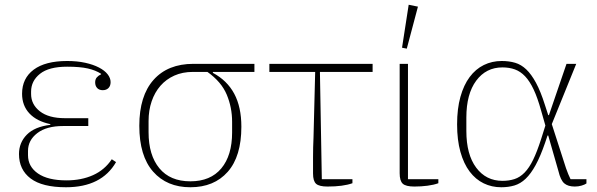

<svg xmlns="http://www.w3.org/2000/svg" viewBox="-20 -777 2517 809"><path d="M258 12Q158 12 109 -25Q60 -62 60 -128Q60 -176 93 -209.5Q126 -243 192 -251V-254Q135 -266 104 -299Q73 -332 73 -382Q73 -447 122 -483.5Q171 -520 263 -520Q305 -520 339 -512.5Q373 -505 397 -492.5Q421 -480 433.5 -464Q446 -448 446 -431Q446 -415 437 -406Q428 -397 413 -397Q398 -397 389.5 -406Q381 -415 381 -430Q381 -443 388 -451Q395 -459 406 -464V-466Q383 -481 350 -488.5Q317 -496 263 -496Q186 -496 148.5 -466Q111 -436 111 -391V-381Q111 -337 148 -308Q185 -279 254 -279H352V-246H246Q176 -246 137 -216Q98 -186 98 -141V-123Q98 -75 140 -46Q182 -17 260 -17Q323 -17 372 -39Q421 -61 451 -106L469 -94Q408 12 258 12Z M877 -474V-470Q937 -438 967 -382Q997 -326 997 -243Q997 -118 939.5 -53Q882 12 782 12Q683 12 625 -54Q567 -120 567 -247Q567 -373 627 -440.5Q687 -508 795 -508H1052V-474ZM782 -13Q867 -13 912.5 -67.5Q958 -122 958 -219V-264Q958 -324 935.5 -378Q913 -432 854 -474H793Q749 -474 714.5 -458.5Q680 -443 656 -415.5Q632 -388 619 -350Q606 -312 606 -267V-220Q606 -123 651.5 -68Q697 -13 782 -13Z M1465 -5Q1426 9 1360 9Q1325 9 1312 -2.5Q1299 -14 1299 -46Q1299 -58 1299 -76Q1299 -94 1299 -114.5Q1299 -135 1299.5 -156.5Q1300 -178 1301 -198L1308 -474H1115V-508H1550V-474H1328L1336 -22H1465Z M1699 -508V-22H1827V-5Q1808 2 1781.5 5.5Q1755 9 1726 9Q1690 9 1677 -3Q1664 -15 1664 -47V-508ZM1674 -576 1702 -757 1741 -749 1694 -572Z M2451 -4Q2444 1 2430.5 5Q2417 9 2402 9Q2373 9 2357.5 -4.5Q2342 -18 2333 -56L2290 -206H2287L2277 -176Q2257 -118 2237 -81.5Q2217 -45 2195 -24Q2173 -3 2147.5 4.5Q2122 12 2092 12Q2052 12 2018 -4.5Q1984 -21 1959 -54Q1934 -87 1920 -137Q1906 -187 1906 -253Q1906 -319 1920 -369Q1934 -419 1959 -452.5Q1984 -486 2018.5 -503Q2053 -520 2094 -520Q2125 -520 2150.5 -512.5Q2176 -505 2197.5 -484.5Q2219 -464 2238.5 -428Q2258 -392 2276 -335L2290 -292H2293L2367 -508H2408L2305 -254L2365 -68Q2370 -54 2374.5 -43Q2379 -32 2384 -22H2451ZM2260 -311Q2245 -365 2228.5 -400Q2212 -435 2192.5 -455.5Q2173 -476 2149.5 -484.5Q2126 -493 2097 -493Q2028 -493 1986.5 -437Q1945 -381 1945 -282V-225Q1945 -126 1986.5 -70.5Q2028 -15 2097 -15Q2125 -15 2148 -22.5Q2171 -30 2190.5 -50Q2210 -70 2226.5 -104Q2243 -138 2260 -191L2278 -248Z"/></svg>

Font: IBM Plex Serif ExtLt
Style: Regular
Weight: 200
Designer: Mike Abbink, Paul van der Laan, Pieter van Rosmalen
Foundry: Bold Monday
Version: Version 3.001